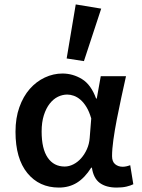

<svg xmlns="http://www.w3.org/2000/svg" viewBox="-20 -835 640 867"><path d="M246 12Q157 12 103.5 -53.5Q50 -119 50 -240Q50 -302 67.5 -351Q85 -400 114.5 -433.5Q144 -467 182.5 -485Q221 -503 262 -503Q309 -503 350 -478Q391 -453 414 -390H417L435 -491H549Q539 -446 528 -395.5Q517 -345 507.5 -296Q498 -247 492 -204Q486 -161 486 -130Q486 -105 500 -93.5Q514 -82 534 -82Q549 -82 568 -89L582 -3Q570 3 551.5 7.5Q533 12 507 12Q459 12 430.5 -9Q402 -30 395 -78H392Q363 -32 327.5 -10Q292 12 246 12ZM272 -83Q292 -83 311.5 -93Q331 -103 346.5 -120.5Q362 -138 372.5 -161.5Q383 -185 385 -212L392 -300Q383 -331 370.5 -351.5Q358 -372 343.5 -384.5Q329 -397 313.5 -402.5Q298 -408 284 -408Q262 -408 241.5 -398Q221 -388 204.5 -367Q188 -346 178 -314.5Q168 -283 168 -241Q168 -163 195.5 -123Q223 -83 272 -83ZM359 -559 281 -571 322 -815 437 -796Z"/></svg>

Font: Source Code Pro Semibold
Style: Regular
Weight: 600
Monospace: yes
Designer: Paul D. Hunt, Teo Tuominen
Foundry: Adobe Systems Incorporated
Version: Version 2.030;PS 1.000;hotconv 16.6.51;makeotf.lib2.5.65220